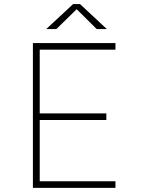

<svg xmlns="http://www.w3.org/2000/svg" viewBox="-20 -908 690 928"><path d="M139 0V-700H538V-668H172V-360H494V-328H172V-32H538V0ZM203.5 -767.5 333.5 -888.5H366.5L496.5 -767.5H447.5L350.5 -863.5L252.5 -767.5Z"/></svg>

Font: Trispace Thin Thin
Style: Regular
Weight: 250
Version: Version 1.210